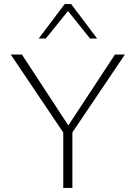

<svg xmlns="http://www.w3.org/2000/svg" viewBox="-20 -927 669 947"><path d="M301 -260 33 -658H88L331 -287ZM292 0V-289H337V0ZM329 -262 303 -287 547 -658H596ZM424 -737 308 -882 299 -907H331L459 -737ZM171 -737 299 -907H331L323 -882L206 -737Z"/></svg>

Font: Ysabeau SC ExtraLight
Style: Regular
Weight: 250
Designer: Christian Thalmann (Catharsis Fonts)
Version: Version 2.001;gftools[0.9.30]; featfreeze: smcp